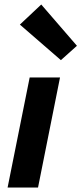

<svg xmlns="http://www.w3.org/2000/svg" viewBox="-20 -845 367 865"><path d="M14.2 0 113.7 -496H250.4L151.3 0ZM254.3 -574 69.6 -734.2 165.8 -824.7 326.6 -638.7Z"/></svg>

Font: Source Sans Variable
Style: Italic
Weight: 200
Italic angle: -11°
Designer: Paul D. Hunt
Foundry: Adobe Systems Incorporated
Version: Version 3.006;hotconv 1.0.111;makeotfexe 2.5.65597